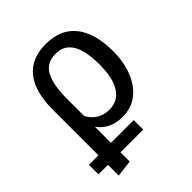

<svg xmlns="http://www.w3.org/2000/svg" viewBox="-209 -662 998 998"><g transform="rotate(-45 290.0 -163.0)"><path d="M173 -54V64H340V134H173V202L81 213V134H11V64H81V-271Q81 -404 135.5 -471.5Q190 -539 296 -539Q405 -539 461.5 -468Q518 -397 518 -264Q518 -188 494 -125Q470 -62 423.5 -25Q377 12 311 12Q220 12 173 -54ZM173 -256V-133Q192 -98 222 -80.5Q252 -63 289 -63Q352 -63 385.5 -114.5Q419 -166 419 -264Q419 -368 388.5 -417.5Q358 -467 298 -467Q230 -467 201.5 -415Q173 -363 173 -256Z"/></g></svg>

Font: Fira GO
Style: Regular
Weight: 400
Designer: Carrois Corporate
Foundry: Carrois Corporate GbR
Version: Version 0.300